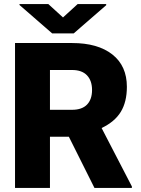

<svg xmlns="http://www.w3.org/2000/svg" viewBox="-20 -922 692 942"><path d="M317.9 -251H225.1V0H53.7V-710.9H333.5Q460 -710.9 531.2 -654.8Q602.5 -598.6 602.5 -496.1Q602.5 -421.9 572.5 -373Q542.5 -324.2 478.5 -293.9L627 -7.3V0H443.4ZM225.1 -383.3H333.5Q382.3 -383.3 407 -408.9Q431.6 -434.6 431.6 -480.5Q431.6 -526.4 406.7 -552.5Q381.8 -578.6 333.5 -578.6H225.1ZM289.1 -836.4 360.8 -901.9H501V-896.5L341.8 -758.3H235.8L75.7 -897.5V-901.9H217.3Z"/></svg>

Font: Roboto Black
Style: Regular
Weight: 900
Designer: Google
Version: Version 2.134; 2016